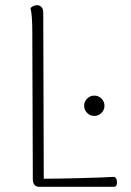

<svg xmlns="http://www.w3.org/2000/svg" viewBox="-20 -717 502 737"><path d="M148 -31Q206 -31 277.5 -33Q349 -35 375 -36Q405 -38 419 -38Q429 -34 429 -16Q429 0 418 0H130Q119 0 112.5 -7.5Q106 -15 106 -28L104 -594Q104 -659 97 -686Q108 -697 122 -697Q133 -697 139.5 -689.5Q146 -682 146 -669ZM303 -311Q303 -327 314.5 -338.5Q326 -350 342 -350Q358 -350 369.5 -338.5Q381 -327 381 -311Q381 -295 369.5 -283.5Q358 -272 342 -272Q326 -272 314.5 -283.5Q303 -295 303 -311Z"/></svg>

Font: Arima Madurai ExtraLight
Style: Regular
Weight: 275
Designer: Joana Correia and Natanael Gama
Foundry: NDISCOVER
Version: Version 1.019